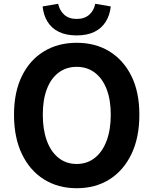

<svg xmlns="http://www.w3.org/2000/svg" viewBox="-20 -980 810 1014"><path d="M385 14Q287 14 212.5 -32.5Q138 -79 96 -166Q54 -253 54 -374Q54 -494 96 -579Q138 -664 212.5 -709Q287 -754 385 -754Q484 -754 558 -708.5Q632 -663 674 -578.5Q716 -494 716 -374Q716 -253 674 -166Q632 -79 558 -32.5Q484 14 385 14ZM385 -114Q440 -114 480.5 -146Q521 -178 543 -236.5Q565 -295 565 -374Q565 -453 543 -509.5Q521 -566 480.5 -596.5Q440 -627 385 -627Q330 -627 289.5 -596.5Q249 -566 227.5 -509.5Q206 -453 206 -374Q206 -295 227.5 -236.5Q249 -178 289.5 -146Q330 -114 385 -114ZM385 -793Q330 -793 291.5 -811.5Q253 -830 231.5 -864.5Q210 -899 205 -946L287 -960Q295 -924 319.5 -902Q344 -880 385 -880Q426 -880 451 -902Q476 -924 483 -960L565 -946Q560 -899 538 -864.5Q516 -830 478 -811.5Q440 -793 385 -793Z"/></svg>

Font: Noto Sans SC
Style: Bold
Weight: 700
Designer: Ryoko NISHIZUKA  (kana, bopomofo & ideographs); Paul D. Hunt (Latin, Greek & Cyrillic); Sandoll Communications , Soo-you
Foundry: Adobe
Version: Version 2.004-H2;hotconv 1.0.118;makeotfexe 2.5.65603